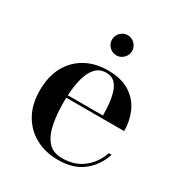

<svg xmlns="http://www.w3.org/2000/svg" viewBox="-159 -774 846 898"><g transform="rotate(30 264.0 -324.5)"><path d="M219.1 -604.1Q219.1 -626.3 235.1 -642.5Q251 -658.6 273.2 -658.6Q295.4 -658.6 311.4 -642.5Q327.4 -626.3 327.4 -604.1Q327.4 -581.9 311.4 -566Q295.4 -550 273.2 -550Q251 -550 235.1 -566Q219.1 -581.9 219.1 -604.1ZM487 -136.5Q467.5 -73.5 416.5 -31.8Q365.5 10 280.5 10Q213.5 10 160.5 -18.2Q107.5 -46.5 76.5 -100.2Q45.5 -154 45.5 -230Q45.5 -306 75.2 -359.8Q105 -413.5 157 -441.8Q209 -470 275.5 -470Q349 -470 394.8 -440.5Q440.5 -411 461.5 -363.5Q482.5 -316 482.5 -261.5H170Q169.5 -248 169.5 -234Q169.5 -174 179.5 -122Q189.5 -70 216.2 -38.2Q243 -6.5 293.5 -6.5Q362.5 -6.5 408 -43.5Q453.5 -80.5 472 -136.5ZM275.5 -456.5Q238 -456.5 216 -431.5Q194 -406.5 183.5 -365.2Q173 -324 170.5 -275H360Q360 -303 357.2 -334.5Q354.5 -366 346.2 -393.8Q338 -421.5 321.2 -439Q304.5 -456.5 275.5 -456.5Z"/></g></svg>

Font: Bodoni* 16 Medium
Style: Regular
Weight: 500
Version: Version 2.2